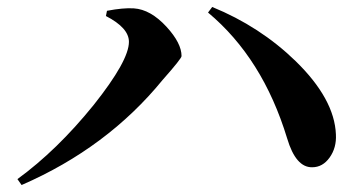

<svg xmlns="http://www.w3.org/2000/svg" viewBox="-20 -616 1040 551"><path d="M284 -570 287 -585Q334 -594 364 -592Q412 -589 458 -539Q501 -492 501 -455Q501 -448 447 -387Q288 -192 42 -85L30 -102Q144 -185 249 -315Q350 -442 350 -496Q350 -536 284 -570ZM926 -164Q906 -136 876 -136Q829 -135 804 -219Q734 -449 577 -580L589 -596Q726 -540 828 -441Q940 -332 944 -230Q946 -192 926 -164Z"/></svg>

Font: Source Han Serif JP
Style: Bold
Weight: 700
Designer: Ryoko NISHIZUKA  (kana & ideographs); Frank Grießhammer (Latin, Greek & Cyrillic); Wenlong ZHANG  (bopomofo); Sandoll Co
Foundry: Adobe Systems Incorporated
Version: Version 1.000;PS 1;hotconv 16.6.53;makeotf.lib2.5.65590